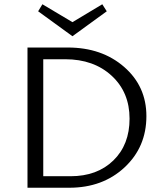

<svg xmlns="http://www.w3.org/2000/svg" viewBox="-20 -881 764 901"><path d="M481 -828 320 -711 159 -828 179 -861 320 -777 460 -861ZM298 -658Q458 -658 562.5 -567Q667 -476 667 -336Q667 -191 564.5 -95.5Q462 0 305 0H109V-658ZM311 -54Q436 -54 512 -128Q588 -202 588 -324Q588 -448 504 -525.5Q420 -603 286 -603H183V-54Z"/></svg>

Font: EauTestInfant
Style: Regular
Weight: 400
Designer: Christian Thalmann (Catharsis Fonts)
Version: Version 0.001;PS 000.001;hotconv 1.0.88;makeotf.lib2.5.64775